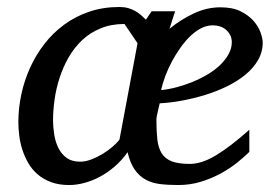

<svg xmlns="http://www.w3.org/2000/svg" viewBox="-20 -514 785 546"><path d="M727.1 -393.1Q727.1 -365.7 713.6 -342.8Q700.2 -319.8 677.5 -301.3Q654.8 -282.7 625.2 -268.3Q595.7 -253.9 563 -243.9Q530.3 -233.9 497.1 -227.8Q463.9 -221.7 434.1 -220.2Q433.1 -215.3 431.6 -209.2Q430.2 -203.1 428.7 -196.8Q427.2 -190.4 426 -184.3Q424.8 -178.2 424.8 -173.8Q424.8 -140.6 427.5 -116.9Q430.2 -93.3 439.9 -77.9Q449.7 -62.5 468.5 -55.2Q487.3 -47.9 520 -47.9Q553.7 -47.9 594.2 -72.3Q634.8 -96.7 689 -145V-82Q675.3 -68.4 655 -52Q634.8 -35.6 608.6 -21.2Q582.5 -6.8 551.8 2.7Q521 12.2 486.8 12.2Q457.5 12.2 434.3 9.3Q411.1 6.3 393.3 -3.7Q375.5 -13.7 362.8 -32Q350.1 -50.3 342.8 -81.1Q326.2 -57.6 305.9 -40.3Q285.6 -22.9 263.7 -11.2Q241.7 0.5 219.5 6.3Q197.3 12.2 176.8 12.2Q147.5 12.2 125.2 3.9Q103 -4.4 86.9 -18.3Q70.8 -32.2 60.3 -50.5Q49.8 -68.8 43.5 -88.6Q37.1 -108.4 34.7 -128.7Q32.2 -148.9 32.2 -167Q32.2 -205.6 40.5 -244.9Q48.8 -284.2 65.2 -320.6Q81.5 -356.9 106 -388.7Q130.4 -420.4 162.4 -443.8Q194.3 -467.3 233.6 -480.7Q272.9 -494.1 319.8 -494.1Q333.5 -494.1 344.5 -491Q355.5 -487.8 364.5 -482.7Q373.5 -477.5 380.9 -471.2Q388.2 -464.8 395 -458L411.1 -481.9H478Q476.6 -478 474.6 -471.7Q472.7 -465.3 470.2 -458L465.8 -443.8Q463.9 -437 461.9 -432.1Q494.1 -458.5 531 -475.8Q567.9 -493.2 606.9 -493.2Q641.6 -493.2 664.6 -481.7Q687.5 -470.2 701.4 -454.1Q715.3 -438 721.2 -420.9Q727.1 -403.8 727.1 -393.1ZM334 -445.8Q295.9 -445.8 265.9 -433.3Q235.8 -420.9 213.4 -399.7Q190.9 -378.4 175 -350.6Q159.2 -322.8 149.4 -292.5Q139.6 -262.2 135.3 -231.4Q130.9 -200.7 130.9 -172.9Q130.9 -151.9 134.3 -130.9Q137.7 -109.9 146.2 -92.8Q154.8 -75.7 169.7 -64.9Q184.6 -54.2 208 -54.2Q222.7 -54.2 239.5 -60.5Q256.3 -66.9 272 -76.4Q287.6 -85.9 300.3 -96.9Q313 -107.9 319.8 -117.2L371.1 -391.1ZM639.2 -394Q639.2 -413.6 624.5 -427.7Q609.9 -441.9 584 -441.9Q567.9 -441.9 551.8 -433.6Q535.6 -425.3 521 -411.1Q506.3 -397 493.2 -378.4Q480 -359.9 469 -339.4Q458 -318.8 450.2 -297.9Q442.4 -276.9 438 -257.8Q459 -259.8 482.2 -265.9Q505.4 -272 527.8 -281.2Q550.3 -290.5 570.6 -302.5Q590.8 -314.5 606 -329.1Q621.1 -343.8 630.1 -360.1Q639.2 -376.5 639.2 -394Z"/></svg>

Font: Charis SIL Afr
Style: Italic
Weight: 400
Italic angle: -11°
Foundry: SIL International
Version: Version 5.000